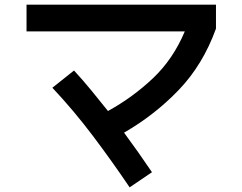

<svg xmlns="http://www.w3.org/2000/svg" viewBox="-20 -745 1040 825"><path d="M537 60Q460 -54 378.5 -162Q297 -270 205 -368L298 -442Q336 -401 372 -357Q408 -313 444 -268Q551 -327 637.5 -409Q724 -491 774 -610H94V-725H908V-622Q852 -467 748.5 -359Q645 -251 513 -175Q544 -133 574 -90.5Q604 -48 633 -5Z"/></svg>

Font: Murecho Medium
Style: Regular
Weight: 500
Designer: Neil Summerour
Foundry: Positype
Version: Version 1.010; ttfautohint (v1.8.3)